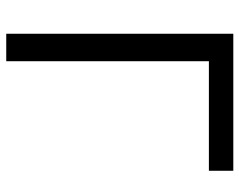

<svg xmlns="http://www.w3.org/2000/svg" viewBox="-96 -671 767 615"><g transform="rotate(90 287.5 -363.5)"><path d="M527 -727.3H88.1V0H176.1V-649.1H527Z"/></g></svg>

Font: Karasuma Gothic
Style: Regular
Weight: 400
Designer: Rasmus Andersson, Ryoko Nishizuka
Foundry: Genbu
Version: Version 1.00